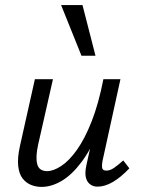

<svg xmlns="http://www.w3.org/2000/svg" viewBox="-20 -727 552 754"><path d="M143 7Q121 7 101.5 -1Q82 -9 68.5 -26.5Q55 -44 51.5 -75Q48 -106 58 -152L117 -416H188L130 -160Q119 -111 126 -83Q133 -55 165 -55Q190 -55 221 -75.5Q252 -96 282.5 -139Q313 -182 340 -250.5Q367 -319 386 -416H427Q404 -302 371 -221.5Q338 -141 300 -90.5Q262 -40 222 -16.5Q182 7 143 7ZM363 6Q346 6 333.5 -3.5Q321 -13 317 -31Q313 -49 319 -77L394 -416H453L383 -97Q379 -76 381.5 -66.5Q384 -57 398 -57Q412 -57 427.5 -67.5Q443 -78 464 -97L488 -66Q455 -31 423.5 -12.5Q392 6 363 6ZM300 -508 220 -707H304L355 -508Z"/></svg>

Font: Ysabeau Office Medium
Style: Italic
Weight: 500
Italic angle: -12°
Designer: Christian Thalmann (Catharsis Fonts)
Version: Version 2.001;gftools[0.9.30]; featfreeze: tnum,lnum,ss02